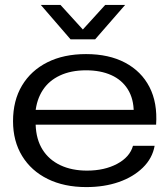

<svg xmlns="http://www.w3.org/2000/svg" viewBox="-20 -753 677 781"><path d="M331 8Q241 8 174 -25Q107 -58 70 -118.5Q33 -179 33 -260Q33 -344 69.5 -405Q106 -466 172.5 -499.5Q239 -533 330 -533Q423 -533 489 -498Q555 -463 588 -399Q621 -335 615 -246H125Q127 -186 153 -144.5Q179 -103 225.5 -81Q272 -59 334 -59Q405 -59 456.5 -86.5Q508 -114 521 -160H609Q600 -109 561 -71Q522 -33 463 -12.5Q404 8 331 8ZM124 -296 119 -306H531L524 -296Q524 -351 500 -389.5Q476 -428 432.5 -447.5Q389 -467 330 -467Q269 -467 224 -446Q179 -425 154 -386.5Q129 -348 124 -296ZM267 -593 146 -733H226L317 -633L408 -733H489L367 -593Z"/></svg>

Font: Mona Sans Expanded
Style: Regular
Weight: 400
Width: 7
Designer: Deni Anggara
Foundry: GitHub
Version: Version 2.000